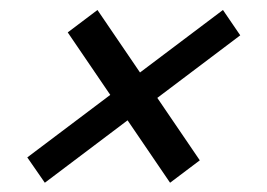

<svg xmlns="http://www.w3.org/2000/svg" viewBox="-20 -420 548 394"><path d="M36 -97 437.5 -399.5 473 -347.5 72 -45ZM119 -353.5 180 -399.5 390 -91 329 -45Z"/></svg>

Font: Newsreader 24pt ExtraBold
Style: Italic
Weight: 800
Italic angle: -17°
Designer: Hugues Gentile
Foundry: Production Type
Version: Version 1.003